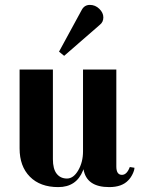

<svg xmlns="http://www.w3.org/2000/svg" viewBox="-20 -754 574 784"><path d="M478 -40Q498 -40 510 -72L529 -69Q529 -59 521.5 -43.5Q514 -28 504 -18Q478 10 426 10Q333 10 321 -63L319 -58Q292 10 218 10Q144 10 102 -32.5Q60 -75 60 -148V-470H196V-104Q196 -64 211.5 -44.5Q227 -25 253.5 -25Q280 -25 299.5 -58.5Q319 -92 319 -136V-470H455V-74Q455 -40 478 -40ZM388 -653 242 -526 221 -543 314 -714Q325 -734 347 -734Q369 -734 385.5 -718Q402 -702 402 -683Q402 -664 388 -653Z"/></svg>

Font: Trochut
Style: Bold
Weight: 700
Designer: Andreu Balius
Foundry: Andreu Balius
Version: Version 1.001